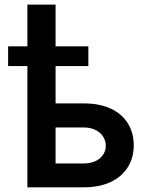

<svg xmlns="http://www.w3.org/2000/svg" viewBox="-20 -798 628 818"><path d="M356.4 -516.6H216.8V-357.4H337.9Q404.3 -357.4 451.9 -335.2Q499.5 -313 524.7 -272.5Q549.8 -231.9 549.8 -178.7Q549.8 -126.5 524.7 -85.9Q499.5 -45.4 451.7 -22.7Q403.8 0 337.9 0H96.7V-516.6H14.6V-600.6H96.7V-778.3H216.8V-600.6H356.4ZM337.9 -101.6Q364.3 -101.6 385.5 -111.1Q406.7 -120.6 418.7 -137.9Q430.7 -155.3 430.7 -176.8Q430.7 -199.2 418.7 -217Q406.7 -234.9 385.5 -244.9Q364.3 -254.9 337.9 -254.9H216.8V-101.6Z"/></svg>

Font: Pretendard GOV SemiBold
Style: Regular
Weight: 600
Designer: Base glyphs from Inter by Rasmus Andersson; Hangeul glyphs from Noto Sans CJK(Source Han Sans) by Jang Soo-young and Kan
Foundry: Kil Hyung-jin
Version: Version 1.309